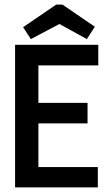

<svg xmlns="http://www.w3.org/2000/svg" viewBox="-20 -820 490 840"><path d="M46 0V-624H410V-534H148V-370H363V-280H148V-89H408V0ZM115 -649 81 -701 226 -800H253L395 -703L360 -649L240 -715Z"/></svg>

Font: Inconsolata SemiCondensed Bold
Style: Regular
Weight: 700
Width: 4
Monospace: yes
Designer: Raph Levien, Cyreal, Brenton Simpson
Foundry: Raph Levien, Cyreal, Google
Version: Version 3.001; ttfautohint (v1.8.2.53-6de2)